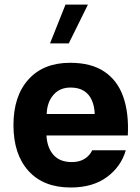

<svg xmlns="http://www.w3.org/2000/svg" viewBox="-20 -811 610 836"><path d="M182.3 -221.1H536.5Q541.6 -318.8 516.6 -389.7Q491.6 -460.7 434.4 -499.1Q377.3 -537.6 285.2 -537.6Q169.4 -537.6 104 -465.2Q38.6 -392.8 38.6 -266.2Q38.6 -139.3 103.9 -67Q169.1 5.4 287.7 5.4Q383.8 5.4 445.6 -40.1Q507.3 -85.6 527.7 -156.7H381.5Q371.1 -133.9 348.6 -119.6Q326 -105.3 292.7 -105.3Q240.3 -105.3 212.7 -136.7Q185.1 -168.1 182.3 -221.1ZM183.3 -314.6Q184.9 -365.8 212.6 -397.8Q240.2 -429.8 286.9 -429.8Q322.8 -429.8 345.6 -415.2Q368.4 -400.6 379.8 -374.6Q391.3 -348.6 392.5 -314.6ZM265.2 -791 197.7 -621.9H279.4L362.9 -791Z"/></svg>

Font: Estedad VF
Style: Regular
Weight: 100
Designer: Amin Abedi
Version: Version 7.3